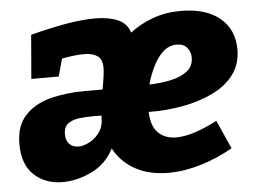

<svg xmlns="http://www.w3.org/2000/svg" viewBox="-45 -607 898 677"><g transform="rotate(-5 404.5 -268.5)"><path d="M754 -53Q698 -21 639 -3.5Q580 14 525 14Q458 14 408.5 -13Q359 -40 333 -89Q306 -36 254 -11Q202 14 151 14Q90 14 50 -23Q10 -60 10 -133Q10 -196 43 -232.5Q76 -269 132 -284Q188 -299 257 -299H319Q329 -352 329 -375Q329 -406 311.5 -417.5Q294 -429 264 -429Q246 -429 226.5 -426.5Q207 -424 186 -420L169 -358H72L85 -513Q141 -528 202.5 -539.5Q264 -551 315 -551Q362 -551 394.5 -537Q427 -523 437 -490Q473 -518 518.5 -534.5Q564 -551 617 -551Q706 -551 755.5 -510Q805 -469 805 -398Q805 -347 777.5 -310Q750 -273 702.5 -250Q655 -227 596 -216Q537 -205 474 -206Q476 -154 500.5 -131Q525 -108 563 -108Q593 -108 630 -120Q667 -132 709 -154ZM593 -434Q566 -434 545 -415Q524 -396 509 -365.5Q494 -335 485 -302Q524 -303 560 -310.5Q596 -318 619 -335.5Q642 -353 642 -384Q642 -404 629.5 -419Q617 -434 593 -434ZM218 -106Q234 -106 255 -116.5Q276 -127 291.5 -148Q307 -169 307 -202Q307 -206 307 -208H278Q255 -208 230.5 -205.5Q206 -203 189.5 -191.5Q173 -180 173 -153Q173 -131 185 -118.5Q197 -106 218 -106Z"/></g></svg>

Font: Bitter ExtraBold
Style: Italic
Weight: 800
Italic angle: -9°
Designer: Sol Matas, and Bitter project Authors
Foundry: Sol Matas
Version: Version 2.001